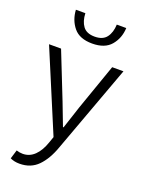

<svg xmlns="http://www.w3.org/2000/svg" viewBox="-185 -878 911 1200"><g transform="rotate(20 271.0 -278.5)"><path d="M39 221 57 162Q78 169 99 169Q144 169 177.5 136.5Q211 104 231 45L245 5L20 -531H100L222 -223L279 -74H283Q290 -93 313 -165L332 -223L440 -531H515L301 52Q271 137 223.5 185.5Q176 234 101 234Q66 234 39 221ZM104 -791H167Q169 -738 193 -705.5Q217 -673 271 -673Q325 -673 349.5 -705.5Q374 -738 376 -791H439Q436 -723 395.5 -675Q355 -627 271 -627Q187 -627 147.5 -675Q108 -723 104 -791Z"/></g></svg>

Font: Nebula Sans Book
Style: Regular
Weight: 400
Designer: Paul D. Hunt for Adobe (as Source Sans)
Foundry: Nebula Entertainment & Broadcasting LLC
Version: Version 1.010